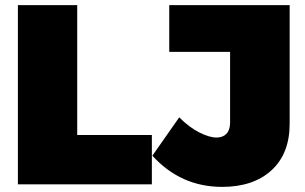

<svg xmlns="http://www.w3.org/2000/svg" viewBox="-20 -721 1192 751"><path d="M50 -701H282V-193H574V0H50ZM849 10Q687 10 576 -112L681 -262Q720 -223 759.5 -203Q799 -183 827 -183Q852 -183 866 -198Q880 -213 880 -242V-518H642V-701H1113V-237Q1113 -120 1042 -55Q971 10 849 10Z"/></svg>

Font: Argentum Sans Black
Style: Regular
Weight: 900
Designer: Julieta Ulanovsky (Modified by Cristiano Sobral)
Foundry: Julieta Ulanovsky
Version: Version 1.000; ttfautohint (v1.5.65-e2d9)